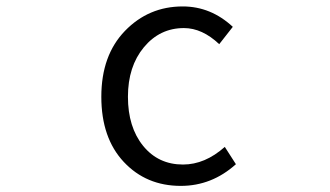

<svg xmlns="http://www.w3.org/2000/svg" viewBox="-20 -574 1040 606"><path d="M550.8 12.7Q441.4 12.7 370.6 -63Q299.8 -138.7 299.8 -268.6Q299.8 -399.4 374.5 -476.6Q449.2 -553.7 556.6 -553.7Q645.5 -553.7 714.8 -489.3L671.9 -434.6Q618.2 -485.4 560.5 -485.4Q484.4 -485.4 434.1 -424.8Q383.8 -364.3 383.8 -268.6Q383.8 -172.9 431.6 -113.8Q479.5 -54.7 557.6 -54.7Q627 -54.7 689.5 -110.4L724.6 -55.7Q648.4 12.7 550.8 12.7Z"/></svg>

Font: Gen Shin Gothic Monospace Normal
Style: Regular
Weight: 350
Designer: [Source Han Sans]
Ryoko NISHIZUKA  (kana & ideographs); Paul D. Hunt (Latin, Greek & Cyrillic); Wenlong ZHANG  (bopomofo
Version: Version 1.002.20150607